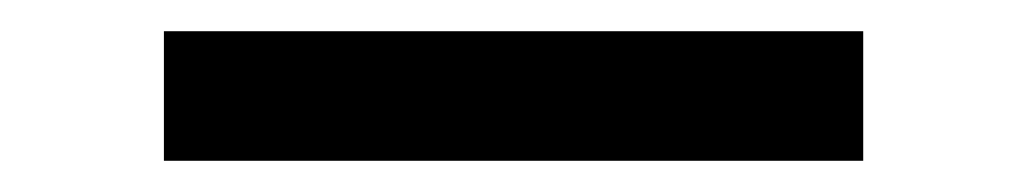

<svg xmlns="http://www.w3.org/2000/svg" viewBox="-20 -20 658 123"><path d="M85 83V0H533V83Z"/></svg>

Font: Hermit Light
Style: Regular
Weight: 300
Designer: Pablo Caro
Version: Version 2.000;PS 002.000;hotconv 1.0.88;makeotf.lib2.5.64775